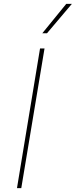

<svg xmlns="http://www.w3.org/2000/svg" viewBox="-20 -980 394 1000"><path d="M211.9 -727.5 90.8 0H68.4L188.5 -727.5ZM200.2 -806.6 325.2 -960H354.5L224.6 -806.6Z"/></svg>

Font: Inter Tight Thin
Style: Italic
Weight: 250
Italic angle: -9.39999°
Designer: Rasmus Andersson
Foundry: rsms
Version: Version 3.004